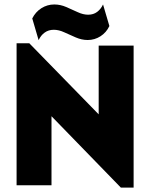

<svg xmlns="http://www.w3.org/2000/svg" viewBox="-20 -829 672 859"><path d="M520.8 10.4 210.4 -309V0H54.2V-635.4H111.1L421.5 -317.4V-625H577.8V10.4ZM152.8 -649.3 124.3 -746.5Q138.9 -775.7 165.3 -792.4Q191.7 -809 222.9 -809Q250 -809 276.4 -797.6Q302.8 -786.1 327.4 -774.7Q352.1 -763.2 374.3 -763.2Q397.9 -763.2 414.6 -775.7Q431.2 -788.2 441 -809L469.4 -712.5Q455.6 -683.3 429.5 -666.7Q403.5 -650 372.2 -650Q345.8 -650 319.1 -661.5Q292.4 -672.9 267.7 -684.4Q243.1 -695.8 220.8 -695.8Q197.2 -695.8 179.9 -683.3Q162.5 -670.8 152.8 -649.3Z"/></svg>

Font: Afacad Flux ExtraBold
Style: Regular
Weight: 800
Designer: Kristian Moeller
Foundry: Dicotype
Version: Version 1.100